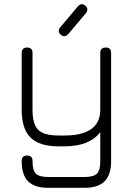

<svg xmlns="http://www.w3.org/2000/svg" viewBox="-20 -701 646 921"><path d="M268 -569 354 -671Q371 -689 389 -674Q407 -659 393 -639L307 -537Q290 -519 272 -534Q254 -549 268 -569ZM212 200Q146 200 115 169Q84 138 84 71Q84 45 110 45Q136 45 136 71Q136 116 152 132Q168 148 212 148H385Q429 148 445 132Q461 116 461 71V-67Q409 1 289 1H261Q169 1 126.5 -41Q84 -83 84 -175V-447Q84 -473 110 -473Q136 -473 136 -447V-175Q136 -105 163.5 -78Q191 -51 261 -51H289Q461 -51 461 -175V-447Q461 -473 487 -473Q513 -473 513 -447V71Q513 138 481.5 169Q450 200 385 200Z"/></svg>

Font: Jura
Style: Regular
Weight: 400
Designer: Daniel Johnson, Alexei Vanyashin
Foundry: Daniel Johnson
Version: Version 5.103